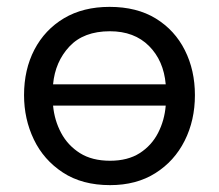

<svg xmlns="http://www.w3.org/2000/svg" viewBox="-20 -528 638 559"><path d="M300.5 11Q219 11 163 -25.8Q107 -62.5 78.5 -122Q50 -181.5 50 -251Q50 -325.5 80.2 -383.5Q110.5 -441.5 166.2 -474.8Q222 -508 299 -508Q378.5 -508 433.8 -474Q489 -440 518.2 -381.8Q547.5 -323.5 547.5 -251Q547.5 -177.5 517.5 -118Q487.5 -58.5 432.2 -23.8Q377 11 300.5 11ZM300 -437Q223.5 -437 182 -392.5Q140.5 -348 134.5 -282.5H462.5Q456.5 -351.5 413.8 -394.2Q371 -437 300 -437ZM300.5 -60Q352 -60 386.8 -82.2Q421.5 -104.5 440.2 -141Q459 -177.5 462.5 -220.5H134.5Q138.5 -177.5 158 -141Q177.5 -104.5 212.8 -82.2Q248 -60 300.5 -60Z"/></svg>

Font: Commissioner
Style: Regular
Weight: 400
Designer: Kostas Bartsokas
Foundry: Kostas Bartsokas
Version: Version 1.000; ttfautohint (v1.8.3)